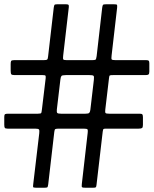

<svg xmlns="http://www.w3.org/2000/svg" viewBox="-30 -825 720 900"><path d="M239.5 -805H278.5Q288.5 -805 291 -802.5Q293.5 -800 292.5 -791L266 -563Q264.5 -550 266.8 -546.5Q269 -543 284 -543H398.5Q414.5 -543 417.8 -545.2Q421 -547.5 423 -562L449 -788.5Q450.5 -799.5 452.8 -802.2Q455 -805 468 -805H503Q516.5 -805 518.2 -802.5Q520 -800 519 -789L493 -564Q491 -549 494 -546Q497 -543 514.5 -543H656.5Q665 -543 667.5 -540Q670 -537 670 -528V-489.5Q670 -479 666.2 -476Q662.5 -473 652.5 -473H500Q488 -473 485 -471.5Q482 -470 481 -459L463.5 -311Q462 -298.5 464.8 -295.2Q467.5 -292 482.5 -292H625Q635 -292 637.5 -288.5Q640 -285 640 -275V-239.5Q640 -227.5 635.5 -224.8Q631 -222 620 -222H468.5Q457 -222 455 -220.2Q453 -218.5 451.5 -208L422.5 40.5Q421.5 50.5 419.2 52.8Q417 55 405.5 55H371Q357.5 55 354.8 52.8Q352 50.5 353.5 38L381 -202Q382.5 -214 380.5 -218Q378.5 -222 362.5 -222H247Q234.5 -222 230 -220.2Q225.5 -218.5 224.5 -206.5L196 39Q194.5 50.5 192.2 52.8Q190 55 177 55H139.5Q126 55 125.2 51.5Q124.5 48 126 36L154 -200.5Q155.5 -213.5 152.8 -217.8Q150 -222 135 -222H6Q-5 -222 -7.5 -225.8Q-10 -229.5 -10 -241V-277Q-10 -287.5 -6.2 -289.8Q-2.5 -292 8.5 -292H147.5Q162 -292 163.5 -295.8Q165 -299.5 166.5 -312L184 -457.5Q185 -467.5 183.2 -470.2Q181.5 -473 170 -473H39Q26 -473 23 -476.8Q20 -480.5 20 -494V-525Q20 -535 22.2 -539Q24.5 -543 35 -543H173Q188 -543 191.2 -546Q194.5 -549 195.5 -561L222 -789.5Q223.5 -799.5 225.5 -802.2Q227.5 -805 239.5 -805ZM389.5 -473H279Q261.5 -473 258 -468.8Q254.5 -464.5 253 -451.5L236.5 -312Q235 -298.5 238.8 -295.2Q242.5 -292 256.5 -292H370.5Q384.5 -292 388.2 -295.8Q392 -299.5 393.5 -310L410 -451Q412 -467 408 -470Q404 -473 389.5 -473Z"/></svg>

Font: Besley SemiBold
Style: Regular
Weight: 600
Designer: Owen Earl
Foundry: indestructible type*
Version: Version 2.001; ttfautohint (v1.8.3)